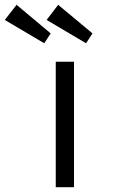

<svg xmlns="http://www.w3.org/2000/svg" viewBox="-66 -779 494 799"><path d="M166 0V-522H242V0ZM292 -599 128 -696 176 -759 319 -640ZM118 -599 -46 -696 3 -759 145 -640Z"/></svg>

Font: Lexend Peta Light
Style: Regular
Weight: 300
Version: Version 1.007